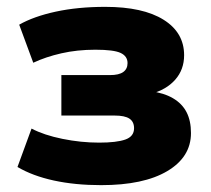

<svg xmlns="http://www.w3.org/2000/svg" viewBox="-20 -529 615 560"><path d="M275 11Q199 11 137 -2.5Q75 -16 31 -42L72 -154Q108 -135 162 -124Q216 -113 269 -113Q320 -113 345.5 -122Q371 -131 371 -155Q371 -174 357.5 -183Q344 -192 314 -192H159V-310H301Q327 -310 339.5 -319Q352 -328 352 -345Q352 -365 332 -374.5Q312 -384 258 -384Q205 -384 159 -373.5Q113 -363 77 -346L36 -457Q78 -481 142.5 -495Q207 -509 287 -509Q397 -509 457 -471.5Q517 -434 517 -368Q517 -326 491 -296.5Q465 -267 419 -255V-263Q458 -258 484.5 -242.5Q511 -227 524 -202Q537 -177 537 -141Q537 -71 468 -30Q399 11 275 11Z"/></svg>

Font: Nunito Sans 10pt Black
Style: Regular
Weight: 900
Designer: Vernon Adams
Foundry: Vernon Adams
Version: Version 3.101;gftools[0.9.27]